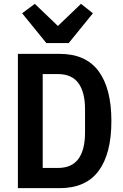

<svg xmlns="http://www.w3.org/2000/svg" viewBox="-20 -978 640 998"><path d="M73 -698H290Q426 -698 492.5 -608Q559 -518 559 -349Q559 -179 492.5 -89.5Q426 0 290 0H73ZM281 -105Q353 -105 387.5 -152Q422 -199 422 -289V-410Q422 -499 387.5 -546Q353 -593 281 -593H202V-105ZM221 -754 95 -909 161 -958 281 -843 401 -958 463 -909 337 -754Z"/></svg>

Font: IBM Plex Mono SmBld
Style: Regular
Weight: 600
Monospace: yes
Designer: Mike Abbink, Paul van der Laan, Pieter van Rosmalen
Foundry: Bold Monday
Version: Version 2.3